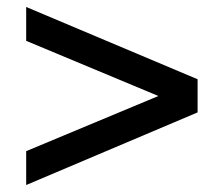

<svg xmlns="http://www.w3.org/2000/svg" viewBox="-20 -562 640 550"><path d="M55 -32V-129L508 -318V-256L55 -445V-542L546 -335V-240Z"/></svg>

Font: Mulish ExtraLight
Style: Regular
Weight: 200
Designer: Vernon Adams
Foundry: Vernon Adams
Version: Version 3.603